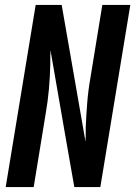

<svg xmlns="http://www.w3.org/2000/svg" viewBox="-20 -755 546 775"><path d="M3 0 124 -735H229L325 -184Q326 -188 325.5 -193Q325 -198 326 -202V-239Q328 -289 332 -339.5Q336 -390 345 -441L393 -735H506L385 0H280L248 -182L184 -551Q183 -547 183.5 -542Q184 -537 183 -533V-496Q182 -446 177.5 -395.5Q173 -345 164 -294L116 0Z"/></svg>

Font: Iosevka SS18
Style: Bold Italic
Weight: 700
Italic angle: -9°
Monospace: yes
Designer: Belleve Invis
Foundry: Belleve Invis
Version: Version 25.1.1; ttfautohint (v1.8.4)